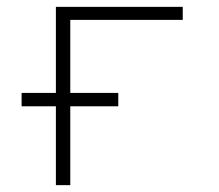

<svg xmlns="http://www.w3.org/2000/svg" viewBox="-20 -540 640 560"><path d="M143 0V-230H43V-269H143V-520H513V-482H185V-269H325V-230H185V0Z"/></svg>

Font: Iosevka SS04 XLt Ex
Style: Regular
Weight: 200
Width: 7
Monospace: yes
Designer: Belleve Invis
Foundry: Belleve Invis
Version: Version 19.0.0; ttfautohint (v1.8.4)